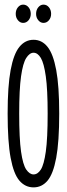

<svg xmlns="http://www.w3.org/2000/svg" viewBox="-20 -799 290 830"><path d="M125 11Q89 11 64 -18Q39 -47 26 -116.5Q13 -186 13 -308Q13 -427 26 -496.5Q39 -566 64 -596.5Q89 -627 125 -627Q161 -627 185.5 -596.5Q210 -566 223 -496.5Q236 -427 236 -308Q236 -186 223 -116.5Q210 -47 185.5 -18Q161 11 125 11ZM125 -45Q143 -45 156.5 -66Q170 -87 178 -143.5Q186 -200 186 -308Q186 -412 178 -469Q170 -526 156.5 -548.5Q143 -571 125 -571Q108 -571 93.5 -548.5Q79 -526 71 -469Q63 -412 63 -308Q63 -200 71 -143.5Q79 -87 93.5 -66Q108 -45 125 -45ZM80 -700Q67 -700 57.5 -711.5Q48 -723 48 -739Q48 -756 57.5 -767.5Q67 -779 80 -779Q94 -779 103.5 -767.5Q113 -756 113 -739Q113 -723 103.5 -711.5Q94 -700 80 -700ZM168 -700Q155 -700 145.5 -711.5Q136 -723 136 -739Q136 -756 145.5 -767.5Q155 -779 168 -779Q182 -779 191.5 -767.5Q201 -756 201 -739Q201 -723 191.5 -711.5Q182 -700 168 -700Z"/></svg>

Font: Inconsolata UltraCondensed
Style: Regular
Weight: 400
Width: 1
Monospace: yes
Designer: Raph Levien, Cyreal, Brenton Simpson
Foundry: Raph Levien, Cyreal, Google
Version: Version 3.001; ttfautohint (v1.8.2.53-6de2)